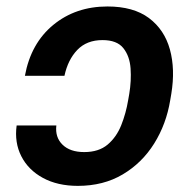

<svg xmlns="http://www.w3.org/2000/svg" viewBox="-20 -573 603 602"><path d="M32.2 -179.7H156.7Q152.3 -142.6 176 -119.4Q199.7 -96.2 244.1 -96.2Q289.6 -96.2 317.4 -119.6Q345.2 -143.1 360.1 -180.4Q375 -217.8 381.8 -258.8L385.3 -278.8Q392.1 -319.8 389.4 -358.4Q386.7 -397 366.7 -422.1Q346.7 -447.3 301.3 -447.3Q252 -447.3 222.4 -416.5Q192.9 -385.7 182.1 -335.4H58.1Q76.7 -437 147 -494.9Q217.3 -552.7 316.9 -552.7Q398.4 -552.7 447 -516.4Q495.6 -480 512.7 -418Q529.8 -356 517.1 -278.8L513.7 -258.8Q501.5 -184.1 463.4 -123Q425.3 -62 364.7 -26.1Q304.2 9.8 224.1 9.8Q160.6 9.8 114.7 -15.1Q68.8 -40 46.9 -83Q24.9 -126 32.2 -179.7Z"/></svg>

Font: Inter Semi Bold
Style: Italic
Weight: 600
Italic angle: -9.39999°
Designer: Rasmus Andersson
Foundry: rsms
Version: Version 4.000;git-3c8e0fc